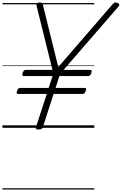

<svg xmlns="http://www.w3.org/2000/svg" viewBox="-20 -1035 986 1555"><path d="M292 14Q265 14 271 -5L359 -274H126Q119 -274 116 -279.5Q113 -285 118 -298Q122 -312 128.5 -317.5Q135 -323 142 -323H374L406 -419H171Q164 -419 161.5 -425Q159 -431 163 -444Q168 -458 174 -463.5Q180 -469 188 -469H405L277 -984Q273 -1000 280.5 -1007.5Q288 -1015 301 -1015Q316 -1015 321 -1009.5Q326 -1004 328 -993L452 -492L887 -995Q899 -1009 907.5 -1013.5Q916 -1018 930 -1012Q942 -1009 945.5 -1000.5Q949 -992 938 -980L495 -469H711Q719 -469 721.5 -464Q724 -459 720 -445Q716 -431 709.5 -425Q703 -419 695 -419H461L430 -323H666Q674 -323 676.5 -318Q679 -313 674 -299Q670 -286 664 -280Q658 -274 650 -274H414L327 -5Q321 14 292 14ZM0 490H744V500H0ZM0 -20H744V0H0ZM0 -505H744V-500H0ZM0 -1010H744V-1000H0Z"/></svg>

Font: Playwrite AU TAS Guides
Style: Regular
Weight: 400
Designer: Veronika Burian, José Scaglione
Foundry: TypeTogether
Version: Version 1.003